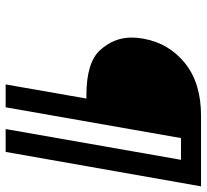

<svg xmlns="http://www.w3.org/2000/svg" viewBox="-46 -686 732 680"><g transform="rotate(90 320.0 -346.0)"><path d="M518 0H437L546 -621H469L360 0H279L329 -286H318Q201 -286 157 -335Q113 -384 113 -446Q113 -466 117 -488Q133 -578 203.5 -635Q274 -692 390 -692H640Z"/></g></svg>

Font: Fz Poppins
Style: Italic
Weight: 400
Italic angle: -10°
Designer: Ninad Kale (Devanagari), Jonny Pinhorn (Latin)
Foundry: Indian Type Foundry
Version: Vit hóa bi Vntype.Com & FontZin.Com